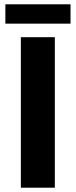

<svg xmlns="http://www.w3.org/2000/svg" viewBox="-20 -873 353 893"><path d="M77 -700H235V0H77ZM5 -853H308V-763H5Z"/></svg>

Font: Alexandria SemiBold
Style: Regular
Weight: 600
Designer: Mohamed Gaber
Foundry: Kief Type Foundry
Version: Version 5.100